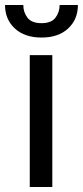

<svg xmlns="http://www.w3.org/2000/svg" viewBox="-43 -749 332 769"><path d="M166.5 -528.3V0H76.2V-528.3ZM195.8 -729H269Q269 -671.4 230 -635Q190.9 -598.6 123.5 -598.6Q55.7 -598.6 16.4 -635Q-22.9 -671.4 -22.9 -729H50.3Q50.3 -700.2 66.9 -678.2Q83.5 -656.2 123.5 -656.2Q162.6 -656.2 179.2 -678.2Q195.8 -700.2 195.8 -729Z"/></svg>

Font: Vazirmatn RD FD
Style: Regular
Weight: 400
Designer: Saber Rastikerdar
Foundry: Saber Rastikerdar
Version: Version 33.003